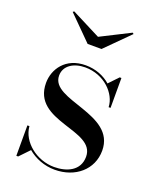

<svg xmlns="http://www.w3.org/2000/svg" viewBox="-129 -755 701 845"><g transform="rotate(20 221.0 -332.0)"><path d="M208 -605 71.5 -674.5 66 -670 176 -560H241L351 -670L345.5 -674.5ZM58 10 102 -36C135 -8 180 10 228.5 10C324.5 10 397 -51.5 397 -140.5C397 -314 105.5 -270.5 105.5 -386.5C105.5 -433 148.5 -459.5 202 -459.5C291.5 -459.5 356 -392.5 358 -330H367V-470H359L317.5 -426.5C288.5 -452 248 -469 201 -469C106.5 -469 62.5 -400.5 62.5 -336.5C62.5 -155 339.5 -217.5 339.5 -91C339.5 -25 280.5 -0.5 222 -0.5C140.5 -0.5 64.5 -60 59 -132.5H49.5V10Z"/></g></svg>

Font: Bodoni* 24
Style: Regular
Weight: 400
Version: Version 2.3